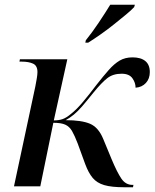

<svg xmlns="http://www.w3.org/2000/svg" viewBox="-20 -786 652 810"><path d="M505 4Q451 4 420 -5Q389 -14 371 -35.5Q353 -57 339 -95L308 -180Q295 -214 284 -233Q273 -252 255.5 -260Q238 -268 205 -268L150 0H39L129 -421Q132 -437 135 -454Q138 -471 138 -482Q138 -509 119.5 -517.5Q101 -526 72 -526H62L64 -536H264L207 -278Q228 -278 244 -283.5Q260 -289 280 -306Q303 -324 329.5 -355.5Q356 -387 387 -428Q416 -465 439 -491Q462 -517 485 -530.5Q508 -544 539 -544Q574 -544 593 -528.5Q612 -513 612 -482Q612 -454 595.5 -436Q579 -418 552 -416Q552 -437 538.5 -456Q525 -475 493 -475Q457 -475 433 -456.5Q409 -438 374 -395Q346 -360 327 -338Q308 -316 291.5 -302.5Q275 -289 257 -279Q324 -279 359.5 -264Q395 -249 415 -201L451 -114Q474 -59 492 -32.5Q510 -6 539 -6H543L541 4ZM342 -616Q368 -648 396.5 -690.5Q425 -733 445 -766H549L546 -756Q534 -743 511 -724Q488 -705 460.5 -683Q433 -661 404.5 -641Q376 -621 352 -606H340Z"/></svg>

Font: Noto Serif Display Medium
Style: Italic
Weight: 500
Italic angle: -12°
Designer: Monotype Design Team
Foundry: Monotype Imaging Inc.
Version: Version 2.009